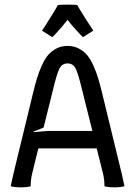

<svg xmlns="http://www.w3.org/2000/svg" viewBox="-20 -802 580 824"><path d="M380.4 -670.4Q379.9 -669.9 359.6 -657.5Q339.4 -645 336.4 -642.6Q333.5 -644.5 323.5 -655Q313.5 -665.5 297.6 -683.3Q281.7 -701.2 270 -716.8Q257.8 -701.2 242.4 -683.3Q227.1 -665.5 217 -655Q207 -644.5 204.1 -642.6Q201.2 -645 180.9 -657.5Q160.6 -669.9 160.2 -670.4Q166.5 -678.7 196.3 -726.6Q226.1 -774.4 228 -779.8Q235.4 -782.2 270 -782.2Q304.7 -782.2 312 -779.8Q314 -774.4 344 -726.8Q374 -679.2 380.4 -670.4ZM38.1 -58.1 121.1 -399.9Q130.4 -438.5 138.4 -465.1Q146.5 -491.7 159.2 -520.3Q171.9 -548.8 186.5 -565.9Q201.2 -583 222.4 -594Q243.7 -605 270 -605Q296.4 -605 317.6 -594Q338.9 -583 353.5 -565.9Q368.2 -548.8 380.9 -520.3Q393.6 -491.7 401.6 -465.1Q409.7 -438.5 418.9 -399.9L502 -58.1L514.2 -2.9Q499.5 2 471.2 2Q442.9 2 428.2 -2.9V-6.8Q428.2 -31.7 421.9 -58.1L395 -165H144.5L118.2 -58.1Q111.8 -31.7 111.8 -6.8V-2.9Q97.2 2 68.8 2Q40.5 2 25.9 -2.9Q33.2 -38.6 38.1 -58.1ZM167 -254.4 123 -236.8 124 -234.9 188 -240.2H376.5L342.8 -374Q339.4 -388.7 333 -414.1Q316.4 -483.4 305.4 -506.6Q294.4 -529.8 270 -529.8Q245.6 -529.8 234.4 -506.3Q223.1 -482.9 206.1 -411.6Q200.2 -387.7 196.8 -374Z"/></svg>

Font: Nikodecs
Style: Medium
Weight: 500
Version: Version 0.29